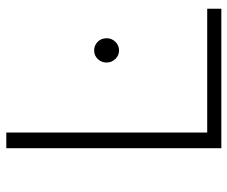

<svg xmlns="http://www.w3.org/2000/svg" viewBox="-78 -662 740 625"><g transform="rotate(-90 292.5 -350.0)"><path d="M122 0V-700H173V-46H576V0ZM440 -333Q424 -333 412.5 -345Q401 -357 401 -373Q401 -391 412.5 -402.5Q424 -414 440 -414Q457 -414 468.5 -402.5Q480 -391 480 -373Q480 -357 468.5 -345Q457 -333 440 -333Z"/></g></svg>

Font: Montserrat Z Light
Style: Regular
Weight: 300
Designer: Julieta Ulanovsky
Foundry: Julieta Ulanovsky
Version: Version 8.000